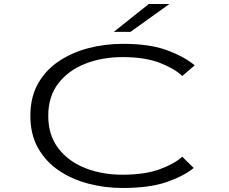

<svg xmlns="http://www.w3.org/2000/svg" viewBox="-20 -924 1140 955"><path d="M590 11Q501 11 418.8 -10.8Q336.5 -32.5 271.8 -76.5Q207 -120.5 169 -188.2Q131 -256 131 -348Q131 -440.5 169 -508Q207 -575.5 272.2 -619.2Q337.5 -663 420 -684.5Q502.5 -706 591.5 -706Q725.5 -706 811.8 -673.8Q898 -641.5 948.5 -599L886.5 -546Q849 -582.5 775.2 -611.2Q701.5 -640 590 -640Q488 -640 404 -607Q320 -574 270 -509Q220 -444 220 -348Q220 -252 269.8 -186.8Q319.5 -121.5 403.2 -88.2Q487 -55 589 -55Q700.5 -55 774.5 -82.2Q848.5 -109.5 886.5 -144.5L943.5 -88.5Q895 -48.5 809.8 -18.8Q724.5 11 590 11ZM629 -765.5H546L720 -904H822.5Z"/></svg>

Font: Trispace Expanded Light
Style: Regular
Weight: 300
Width: 7
Designer: Tyler Finck
Foundry: Etcetera Type Company
Version: Version 1.210; ttfautohint (v1.8.3)